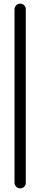

<svg xmlns="http://www.w3.org/2000/svg" viewBox="-20 -852 222 1057"><path d="M91 185Q79 185 69.5 176Q60 167 60 154V-801Q60 -814 69.5 -823Q79 -832 91 -832Q104 -832 113 -823Q122 -814 122 -801V154Q122 167 113 176Q104 185 91 185Z"/></svg>

Font: National Park Light
Style: Regular
Weight: 300
Designer: Andrea Herstowski, Ben Hoepner
Version: Version 1.009